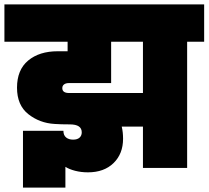

<svg xmlns="http://www.w3.org/2000/svg" viewBox="-31 -760 944 869"><path d="M893 -571H816V0H616V-187H520Q526 -162 526 -132Q526 -64 483 -22Q440 20 367 20Q336 20 309 13Q282 6 265 -5V89H73V-168H256Q256 -148 268 -138Q280 -128 300 -128Q319 -128 329 -137Q339 -146 339 -161Q339 -197 285 -197Q244 -197 216 -199Q148 -203 97 -243.5Q46 -284 46 -363Q46 -444 96.5 -486Q147 -528 230 -528H275V-571H-11V-740H893ZM616 -339V-571H472V-384H281Q267 -384 259 -378Q251 -372 251 -361Q251 -339 282 -339H325Z"/></svg>

Font: Poppins Black A&M
Style: Regular
Weight: 900
Designer: Ninad Kale (Devanagari), Jonny Pinhorn (Latin)
Foundry: Indian Type Foundry
Version: 4.004